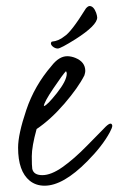

<svg xmlns="http://www.w3.org/2000/svg" viewBox="-20 -583 384 622"><path d="M188.5 -465.3C176.1 -455.2 162.8 -449.5 148.4 -448.2C146.5 -447.6 145.3 -445.8 145 -442.9C144.7 -439.9 146.3 -436.7 149.9 -433.1C155.4 -428.2 161.2 -425.8 167.2 -425.8C173.3 -425.8 192.4 -435.9 224.6 -456.1C271.5 -486 294.9 -509.4 294.9 -526.4C294.6 -530.6 293.5 -535.6 291.5 -541.5C286 -556.2 278.8 -563.5 270 -563.5C266.4 -563.2 262.5 -560.5 258.3 -555.7C226.4 -504.2 203.1 -474.1 188.5 -465.3ZM122.1 -239.3C122.1 -247.1 132.4 -266.3 153.1 -296.9C173.7 -327.5 187.3 -346 193.8 -352.5C195.5 -349.6 196.3 -347 196.3 -344.7C196.3 -329.4 185.5 -308.3 164.1 -281.2C142.6 -254.2 128.6 -240.2 122.1 -239.3ZM316.4 -166.5C315.4 -165.2 313.1 -162.8 309.3 -159.2C305.6 -155.6 289.7 -139.5 261.7 -110.8C233.7 -82.2 207.4 -59.2 182.6 -41.7C157.9 -24.3 136.1 -15.6 117.2 -15.6C98.3 -15.6 87.4 -22.5 84.5 -36.1C83.5 -42 83 -55.5 83 -76.7C83 -97.8 88.2 -127.3 98.6 -165C129.2 -185.5 159.3 -213.1 189 -247.6C218.6 -282.1 240.1 -312.5 253.4 -338.9C255.4 -345.4 256.3 -350.1 256.3 -353C256.3 -372.6 245.6 -386.7 224.1 -395.5C215 -399.1 206.2 -400.9 197.8 -400.9C180.2 -400.9 163.2 -390.5 147 -369.6C110.2 -327 82.9 -279.4 65.2 -226.8C47.4 -174.2 38.6 -133.5 38.6 -104.5C38.6 -53.7 51.1 -18.1 76.2 2.4C89.5 13.2 105.6 18.6 124.5 18.6C164.6 18.6 210.6 -7.8 262.7 -60.5C295.6 -93.7 320 -125.2 335.9 -154.8C341.1 -164.6 343.8 -171.5 343.8 -175.8C341.8 -187.2 332.7 -184.1 316.4 -166.5Z"/></svg>

Font: Kristi
Style: Medium
Weight: 400
Italic angle: -15°
Version: Version 1.003